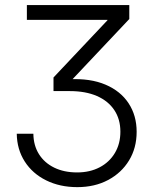

<svg xmlns="http://www.w3.org/2000/svg" viewBox="-20 -748 619 778"><path d="M293 10.3Q222.7 10.3 167.2 -17.1Q111.8 -44.4 80.3 -93.5Q48.8 -142.6 47.9 -206.1H115.2Q115.7 -158.7 137.9 -123.3Q160.2 -87.9 200 -68.6Q239.7 -49.3 292.5 -49.3Q344.2 -49.3 383.8 -70.1Q423.3 -90.8 445.6 -128.2Q467.8 -165.5 467.8 -214.4Q467.8 -265.1 443.1 -302Q418.5 -338.9 372.8 -358.9Q327.1 -378.9 262.2 -378.9H196.8V-434.1L415.5 -666V-667.5H88.9V-727.5H503.9V-670.9L259.3 -411.6V-426.8Q346.2 -431.2 407.5 -405Q468.8 -378.9 501.2 -329.3Q533.7 -279.8 533.7 -213.9Q533.7 -148.4 502.9 -97.9Q472.2 -47.4 418 -18.6Q363.8 10.3 293 10.3Z"/></svg>

Font: Inter 28pt Light
Style: Regular
Weight: 300
Designer: Rasmus Andersson
Foundry: rsms
Version: Version 4.001;git-66647c0bb